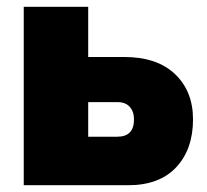

<svg xmlns="http://www.w3.org/2000/svg" viewBox="-20 -546 609 566"><path d="M50 0V-526H240V-378H346Q443 -378 496 -327.5Q549 -277 549 -194Q549 -106 499.5 -53Q450 0 358 0ZM240 -143H326Q375 -143 375 -194Q375 -217 362.5 -231Q350 -245 326 -245H240Z"/></svg>

Font: Raleway Black
Style: Regular
Weight: 900
Designer: Matt McInerney, Pablo Impallari, Rodrigo Fuenzalida
Foundry: Matt McInerney, Pablo Impallari, Rodrigo Fuenzalida
Version: Version 4.026